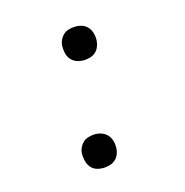

<svg xmlns="http://www.w3.org/2000/svg" viewBox="-104 -633 708 735"><g transform="rotate(-20 250.0 -265.0)"><path d="M272 -405Q256 -405 241.5 -411Q227 -417 218 -429Q209 -441 207 -456.5Q205 -472 207 -488Q209 -499 215 -509Q221 -519 230 -526Q239 -533 250 -535.5Q261 -538 272 -538Q288 -538 302.5 -532.5Q317 -527 326 -515Q335 -503 337.5 -487Q340 -471 337 -455Q335 -445 329.5 -434.5Q324 -424 314.5 -417Q305 -410 294 -407.5Q283 -405 272 -405ZM202 8Q186 8 171.5 2.5Q157 -3 148.5 -15Q140 -27 137.5 -43Q135 -59 137 -75Q139 -85 145 -95.5Q151 -106 160 -113Q169 -120 180.5 -122.5Q192 -125 202 -125Q218 -125 232.5 -119Q247 -113 256 -101Q265 -89 267.5 -73.5Q270 -58 267 -42Q265 -31 259.5 -21Q254 -11 244.5 -4Q235 3 224 5.5Q213 8 202 8Z"/></g></svg>

Font: iosevka_custom_sans_ss08 Light
Style: Italic
Weight: 300
Italic angle: -10°
Designer: Belleve Invis
Foundry: Belleve Invis
Version: Version 10.3.0; ttfautohint (v1.8.3)